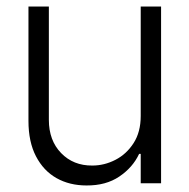

<svg xmlns="http://www.w3.org/2000/svg" viewBox="-20 -566 585 593"><path d="M414.6 -208V-545.9H477.5V0H414.6V-90.8H409.7Q390.1 -48.8 348.6 -20.8Q307.1 7.3 247.1 6.8Q194.8 6.8 154.5 -15.9Q114.3 -38.6 91.1 -83.3Q67.9 -127.9 67.9 -192.4V-545.9H130.9V-195.8Q130.9 -132.3 168.7 -93.3Q206.5 -54.2 265.1 -54.7Q302.2 -54.7 336.4 -72.3Q370.6 -89.8 392.6 -124Q414.6 -158.2 414.6 -208Z"/></svg>

Font: Inter Tight Light
Style: Regular
Weight: 300
Designer: Rasmus Andersson
Foundry: rsms
Version: Version 3.004